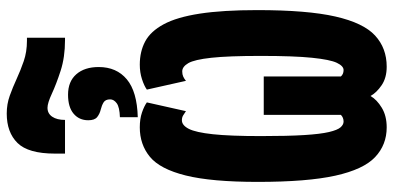

<svg xmlns="http://www.w3.org/2000/svg" viewBox="-319 -839 1168 570"><g transform="rotate(-90 265.0 -554.0)"><path d="M94 -975Q94 -1054 125.5 -1086Q157 -1118 213 -1118Q241 -1118 266 -1109Q291 -1100 316 -1088.5Q341 -1077 368.5 -1067.5Q396 -1058 429 -1058H438V-945H431Q380 -945 340 -958Q300 -971 272 -984Q244 -997 230 -997Q213 -997 203.5 -983Q194 -969 194 -945H94ZM202 -782Q232 -783 243.5 -791.5Q255 -800 255 -811Q255 -825 246 -830.5Q237 -836 224.5 -839Q212 -842 202.5 -849.5Q193 -857 193 -876Q193 -903 212.5 -919.5Q232 -936 269 -936Q308 -936 329.5 -911.5Q351 -887 351 -845Q351 -792 314.5 -761.5Q278 -731 202 -729ZM172 10Q120 10 83.5 -24.5Q47 -59 28.5 -142.5Q10 -226 10 -373Q10 -510 29 -586.5Q48 -663 84.5 -693Q121 -723 172 -723Q197 -723 216 -716.5Q235 -710 246 -702L220 -586Q213 -591 207 -594.5Q201 -598 193 -598Q178 -598 167.5 -577.5Q157 -557 151.5 -506Q146 -455 146 -363Q146 -284 149 -235.5Q152 -187 158 -161.5Q164 -136 172 -127Q180 -118 189 -118Q201 -118 209 -126V-355H323V-126Q330 -118 342 -118Q354 -118 363.5 -138Q373 -158 378.5 -211.5Q384 -265 384 -364Q384 -460 378.5 -510.5Q373 -561 362.5 -579Q352 -597 338 -597Q329 -597 322.5 -594Q316 -591 310 -586L284 -702Q295 -710 315 -716.5Q335 -723 358 -723Q397 -723 427 -707Q457 -691 478 -652Q499 -613 509.5 -545Q520 -477 520 -374Q520 -226 501 -142.5Q482 -59 444.5 -24.5Q407 10 352 10Q319 10 297 -5Q275 -20 265 -38Q254 -19 230 -4.5Q206 10 172 10Z"/></g></svg>

Font: Noto Sans Mono Condensed Black
Style: Regular
Weight: 900
Width: 3
Designer: Monotype Design Team
Foundry: Monotype Imaging Inc.
Version: Version 2.014